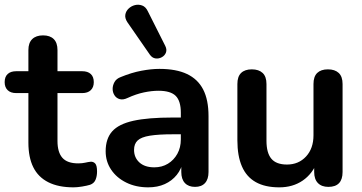

<svg xmlns="http://www.w3.org/2000/svg" viewBox="-27 -795 1557 825"><path d="M289 10Q224 10 180.5 -12Q137 -34 116 -76.5Q95 -119 95 -182V-395H43Q19 -395 6 -407.5Q-7 -420 -7 -442Q-7 -465 6 -477Q19 -489 43 -489H95V-580Q95 -611 111.5 -627Q128 -643 158 -643Q188 -643 204 -627Q220 -611 220 -580V-489H326Q350 -489 363 -477Q376 -465 376 -442Q376 -420 363 -407.5Q350 -395 326 -395H220V-189Q220 -141 241 -117Q262 -93 309 -93Q326 -93 339 -96Q352 -99 362 -100Q374 -101 382 -92.5Q390 -84 390 -58Q390 -38 383.5 -22.5Q377 -7 360 -1Q347 3 326 6.5Q305 10 289 10Z M610 10Q557 10 515.5 -10.5Q474 -31 450.5 -66Q427 -101 427 -145Q427 -199 455 -230.5Q483 -262 546 -276Q609 -290 715 -290H765V-218H716Q654 -218 617 -212Q580 -206 564.5 -191.5Q549 -177 549 -151Q549 -118 572 -97Q595 -76 636 -76Q669 -76 694.5 -91.5Q720 -107 735 -134Q750 -161 750 -196V-311Q750 -361 728 -383Q706 -405 654 -405Q625 -405 591.5 -398Q558 -391 521 -374Q502 -365 487.5 -369Q473 -373 465 -385.5Q457 -398 457 -413Q457 -428 465 -442.5Q473 -457 492 -464Q538 -483 580.5 -491Q623 -499 658 -499Q730 -499 776.5 -477Q823 -455 846 -410.5Q869 -366 869 -296V-56Q869 -25 854 -8.5Q839 8 811 8Q783 8 767.5 -8.5Q752 -25 752 -56V-104H760Q753 -69 732.5 -43.5Q712 -18 681 -4Q650 10 610 10ZM617 -560 520 -700Q509 -717 511.5 -732Q514 -747 525.5 -758Q537 -769 552.5 -773Q568 -777 583.5 -771.5Q599 -766 608 -747L683 -598Q691 -582 686 -569Q681 -556 668 -549Q655 -542 641 -544Q627 -546 617 -560Z M1173 10Q1112 10 1072 -12.5Q1032 -35 1012.5 -80Q993 -125 993 -192V-434Q993 -466 1009 -481.5Q1025 -497 1055 -497Q1085 -497 1101.5 -481.5Q1118 -466 1118 -434V-190Q1118 -138 1139 -113Q1160 -88 1206 -88Q1256 -88 1288 -122.5Q1320 -157 1320 -214V-434Q1320 -466 1336 -481.5Q1352 -497 1382 -497Q1412 -497 1428.5 -481.5Q1445 -466 1445 -434V-56Q1445 8 1384 8Q1355 8 1339 -8.5Q1323 -25 1323 -56V-132L1337 -102Q1316 -48 1273.5 -19Q1231 10 1173 10Z"/></svg>

Font: Nunito ExtraLight
Style: Bold
Weight: 700
Version: Version 3.602